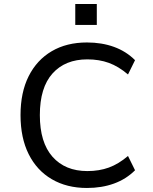

<svg xmlns="http://www.w3.org/2000/svg" viewBox="-20 -925 761 954"><path d="M412 9Q312 9 237.5 -34.5Q163 -78 122.5 -159Q82 -240 82 -353Q82 -466 122.5 -546.5Q163 -627 237 -670.5Q311 -714 412 -714Q486 -714 546.5 -692Q607 -670 651 -626L616 -555Q569 -595 521 -612.5Q473 -630 414 -630Q304 -630 241 -560Q178 -490 178 -353Q178 -217 241 -146Q304 -75 414 -75Q473 -75 521 -92.5Q569 -110 616 -150L651 -79Q607 -35 546.5 -13Q486 9 412 9ZM354 -801V-905H461V-801Z"/></svg>

Font: Nunito Sans 6pt
Style: Regular
Weight: 400
Version: Version 3.101;gftools[0.9.27]